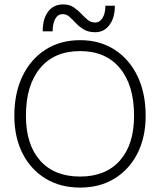

<svg xmlns="http://www.w3.org/2000/svg" viewBox="-20 -842 724 870"><path d="M266 -822Q294 -822 313 -809.5Q332 -797 347 -781Q362 -765 376.8 -752.5Q391.5 -740 411.5 -740Q432 -740 444.8 -760.8Q457.5 -781.5 457.5 -816H500.5Q500.5 -761.5 476 -728.8Q451.5 -696 411.5 -696Q380.5 -696 359.8 -708.5Q339 -721 324 -737Q309 -753 295.2 -765.5Q281.5 -778 264 -778Q242.5 -778 230.5 -756.8Q218.5 -735.5 218.5 -700H173.5Q173.5 -757 198.2 -789.5Q223 -822 266 -822ZM45 -317.5Q45 -420.5 82.2 -497.5Q119.5 -574.5 186.5 -617.2Q253.5 -660 343 -660Q432 -660 498.8 -617.2Q565.5 -574.5 602.8 -497.5Q640 -420.5 640 -317.5Q640 -220 602.8 -146.8Q565.5 -73.5 498.8 -32.8Q432 8 343 8Q253.5 8 186.5 -32.8Q119.5 -73.5 82.2 -146.8Q45 -220 45 -317.5ZM587.5 -317.5Q587.5 -456 523.2 -533.2Q459 -610.5 343 -610.5Q226 -610.5 161.8 -533.2Q97.5 -456 97.5 -317.5Q97.5 -187 161.8 -114.5Q226 -42 343 -42Q459 -42 523.2 -114.5Q587.5 -187 587.5 -317.5Z"/></svg>

Font: Overused Grotesk Light
Style: Regular
Weight: 300
Version: Version 0.004